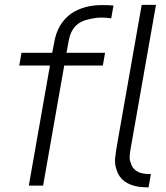

<svg xmlns="http://www.w3.org/2000/svg" viewBox="-20 -786 704 813"><path d="M270 -608.5 261.5 -562.5H425L415.5 -508.5H252L162.5 0H102L191.5 -508.5H61.5L71 -562.5H201L209.5 -606Q223 -687.5 283.5 -730Q336.5 -764.5 412.5 -764.5Q428.5 -764.5 440.2 -764Q452 -763.5 460.5 -762.5L451 -708.5Q430 -711.5 409.5 -711.5Q387.5 -711.5 362.5 -706Q320.5 -698 298.8 -674.5Q277 -651 270 -608.5ZM609 7.5Q601 7.5 591.2 6.8Q581.5 6 569 5Q492.5 -6.5 474 -65.5Q465 -91 467.5 -116Q469.5 -139.5 479.5 -195L580 -765.5H640.5L533.5 -158.5Q529.5 -135.5 529 -122Q528.5 -108.5 534 -96Q538.5 -76 555 -64Q571.5 -52 595.5 -50Q599.5 -49.5 605.2 -49.2Q611 -49 619 -49Z"/></svg>

Font: Russisch Sans Light
Style: Italic
Weight: 300
Italic angle: -10°
Designer: Michael Sharanda (font) & Cristiano Sobral (main changes)
Foundry: Michael Sharanda
Version: Version 2.00;September 8, 2020;FontCreator 13.0.0.2681 64-bi